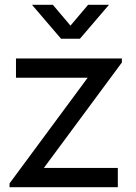

<svg xmlns="http://www.w3.org/2000/svg" viewBox="-20 -785 571 805"><path d="M20 0H474V-81H164L491 -523V-540H47V-459H347.5L20 -16ZM114 -765 236 -622.5H315L437 -765H349.5L275.5 -677.5L201.5 -765Z"/></svg>

Font: Eudonet Medium
Style: Regular
Weight: 500
Designer: Mikhail Sharanda
Foundry: Mikhail Sharanda
Version: Version 4.503;Glyphs 3.1.2 (3151)